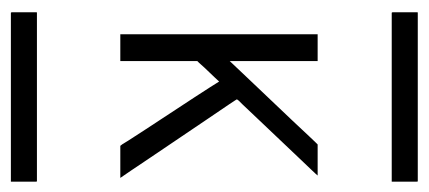

<svg xmlns="http://www.w3.org/2000/svg" viewBox="-238 -508 788 353"><g transform="rotate(90 156.5 -331.0)"><path d="M2.4 -704.6Q2.4 -704.6 8.3 -704.6H23.4H80.1H241.7H291H306.2Q306.2 -704.6 313 -704.6Q313.5 -704.1 313.5 -702.1V-693.8V-666V-659.2Q313.5 -659.2 313.5 -656.7Q313.5 -656.7 308.1 -656.7H293.9H237.8H75.2H24.9H9.8Q9.8 -656.7 2.9 -656.7Q2 -657.2 2 -659.2V-667V-695.3V-702.1Q2 -704.1 2.4 -704.6ZM42.5 -520.5H91.8V-358.9L126 -395L200.7 -473.6L231 -505.9L241.2 -516.6L245.1 -520.5H250H261.2H302.2L298.8 -516.6L291 -508.3L270.5 -486.8L197.8 -410.2L170.9 -381.8L164.6 -375.5L162.1 -372.1L164.1 -368.7L170.9 -358.4L198.7 -317.4L268.6 -213.9L293.5 -176.8L306.6 -157.7H263.7H252H247.6L244.6 -161.6L238.3 -171.9L216.8 -205.1L158.2 -294.4L139.6 -323.2L132.8 -334L129.4 -339.4L122.1 -331.5L103.5 -312L95.2 -302.7L91.8 -299.3V-295.4V-286.6V-257.8V-157.7H42.5ZM2.4 -4.4Q2.4 -4.4 8.3 -4.4H23.4H80.1H241.7H291H306.2Q306.2 -4.4 313 -4.4Q313.5 -3.9 313.5 -2V5.9V34.2V41Q313.5 41 313.5 43.5Q313.5 43.5 308.1 43.5H293.9H237.8H75.2H24.9H9.8Q9.8 43.5 2.9 43.5Q2 43 2 41V33.2V4.9V-2Q2 -3.9 2.4 -4.4Z"/></g></svg>

Font: ERD_A
Style: Medium
Weight: 500
Version: Version 001.000